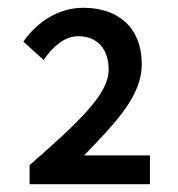

<svg xmlns="http://www.w3.org/2000/svg" viewBox="-20 -910 457 493"><path d="M56 -437H365V-511H196C280 -598 344 -665 344 -745C344 -839 284 -890 194 -890C132 -890 77 -856 40 -803L92 -756C116 -791 146 -817 181 -817C230 -817 259 -784 259 -731C259 -669 185 -599 56 -486Z"/></svg>

Font: Noto Sans JP Medium
Style: Regular
Weight: 500
Designer: Ryoko NISHIZUKA 西塚涼子 (kana, bopomofo & ideographs); Paul D. Hunt (Latin, Greek & Cyrillic); Sandoll Communications 산돌커뮤니
Foundry: Adobe
Version: Version 2.004;hotconv 1.0.118;makeotfexe 2.5.65603